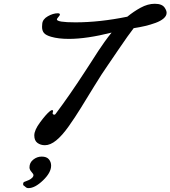

<svg xmlns="http://www.w3.org/2000/svg" viewBox="-20 -743 900 1014"><path d="M851.1 -700.2Q859.9 -686.5 859.9 -675.3Q859.9 -659.2 844 -645.5Q828.1 -631.8 801.3 -622.1Q774.4 -612.3 746.3 -605.7Q718.3 -599.1 686 -594.2Q658.2 -558.6 607.2 -483.4Q556.2 -408.2 550.3 -399.9Q519 -355.5 477.8 -288.1Q436.5 -220.7 406.2 -171.6Q376 -122.6 342 -74.7Q308.1 -26.9 276.9 -1.5Q245.6 23.9 217.3 23.9Q194.3 23.9 177.7 11.7Q161.1 -0.5 161.1 -27.8Q161.1 -55.7 191.7 -96.9Q222.2 -138.2 242.2 -154.8Q250.5 -161.6 254.9 -161.6Q260.3 -161.6 260.3 -155.3Q260.3 -153.8 259 -150.4Q257.8 -147 257.8 -145Q257.8 -142.1 260.5 -139.6Q263.2 -137.2 266.6 -137.2Q271 -137.2 273.4 -141.1Q346.2 -237.8 430.2 -367.2Q441.9 -384.8 464.1 -419.4Q486.3 -454.1 499.5 -474.4Q512.7 -494.6 532.2 -522Q551.8 -549.3 569.3 -570.8Q437.5 -537.6 343.8 -537.6Q288.1 -537.6 250 -548.8Q222.7 -556.6 212.4 -568.6Q202.1 -580.6 202.1 -601.1Q202.1 -605.5 203.1 -617.2Q205.1 -641.6 232.7 -657.2Q260.3 -672.9 285.2 -672.9Q296.4 -672.9 296.4 -666Q296.4 -662.1 288.3 -653.1Q280.3 -644 280.3 -640.6Q280.3 -625 378.4 -625Q505.9 -625 652.3 -654.8Q686.5 -682.6 722.2 -702.1Q760.7 -723.1 797.4 -723.1Q837.9 -723.1 851.1 -700.2ZM250 131.8Q250 168.5 207.3 209.5Q164.6 250.5 130.4 250.5Q121.1 250.5 115 244.6Q108.9 238.8 107.4 238.3Q102.1 236.8 102.1 228.5Q102.1 221.7 106.4 218.3Q106.9 217.8 115.7 214.6Q124.5 211.4 133.1 207.5Q141.6 203.6 149.2 196.5Q156.7 189.5 156.7 181.6Q156.7 176.3 146.2 164.6Q135.7 152.8 135.7 141.1Q135.7 115.7 155.8 99.9Q175.8 84 200.2 84Q226.1 84 238 98.1Q250 112.3 250 131.8Z"/></svg>

Font: Yellowtail
Style: Regular
Weight: 400
Designer: Astigmatic (AOETI)
Foundry: Astigmatic (AOETI)
Version: Version 1.000